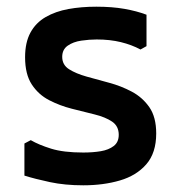

<svg xmlns="http://www.w3.org/2000/svg" viewBox="-20 -542 530 574"><path d="M418 -498V-404L400 -394Q374 -408 341.5 -416Q309 -424 269 -424Q247 -424 223 -420.5Q199 -417 182.5 -405.5Q166 -394 166 -372Q166 -348 186.5 -335Q207 -322 239 -313Q271 -304 306.5 -294.5Q342 -285 374 -268Q406 -251 426.5 -221.5Q447 -192 447 -143Q447 -85 417.5 -51Q388 -17 338.5 -2.5Q289 12 229 12Q174 12 129.5 2.5Q85 -7 53 -17V-113L72 -123Q96 -109 133 -97.5Q170 -86 229 -86Q258 -86 281.5 -90Q305 -94 320 -105.5Q335 -117 335 -139Q335 -165 315 -178.5Q295 -192 262.5 -200Q230 -208 194.5 -217Q159 -226 127 -242.5Q95 -259 75 -289.5Q55 -320 55 -371Q55 -415 71 -444.5Q87 -474 116.5 -491Q146 -508 184.5 -515Q223 -522 268 -522Q315 -522 352 -515.5Q389 -509 418 -498Z"/></svg>

Font: AR One Sans SemiBold
Style: Regular
Weight: 600
Designer: Niteesh Yadav
Foundry: Niteesh Yadav
Version: Version 1.001;gftools[0.9.33]